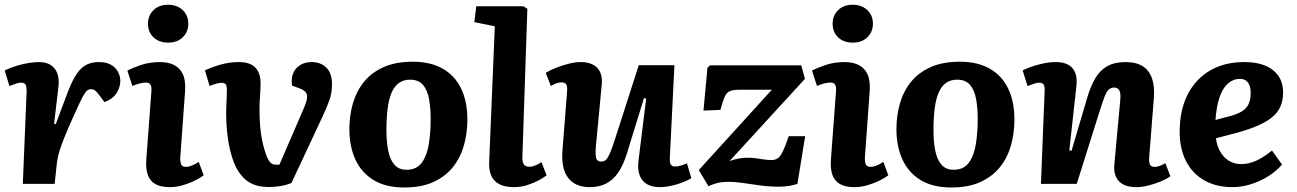

<svg xmlns="http://www.w3.org/2000/svg" viewBox="-21 -794 5598 829"><path d="M94 -400.5Q94.5 -415.5 90.5 -426.2Q86.5 -437 70.5 -437Q60.5 -437 48 -433Q35.5 -429 19.5 -422.5L-0.5 -490Q24.5 -502 51.8 -510.3Q79 -518.5 104.3 -522.3Q129.5 -526 148 -526Q193 -526 215.3 -497.3Q237.5 -468.5 231 -416.5L212.5 -259.5L220 -258.5L267.5 -385.5Q285 -433 303.3 -464.2Q321.5 -495.5 345.8 -510.8Q370 -526 406.5 -526Q438.5 -526 458.8 -514Q479 -502 488.8 -483.2Q498.5 -464.5 498.5 -444.5Q498.5 -419 483 -393.2Q467.5 -367.5 430 -353L409.5 -380.5Q398 -397 390 -403Q382 -409 371.5 -409Q364 -409 357 -404.2Q350 -399.5 341.8 -386Q333.5 -372.5 321.8 -347.5Q310 -322.5 291.5 -281Q269.5 -232 256.8 -200Q244 -168 237.3 -146.7Q230.5 -125.5 227.5 -108.5Q224.5 -91.5 222.5 -71.5L215 0H77.5Z M632.5 -397.5Q634.5 -418 629.2 -427.7Q624 -437.5 609.5 -437.5Q597 -437.5 583.2 -434Q569.5 -430.5 550.5 -423L529 -489Q548.5 -500 586.5 -513Q624.5 -526 669.5 -526Q705 -526 730.8 -513.3Q756.5 -500.5 769 -472.5Q781.5 -444.5 778 -399L757.5 -116.5Q756.5 -96 761 -84.8Q765.5 -73.5 781.5 -73.5Q794 -73.5 808 -79.3Q822 -85 837 -95L858.5 -37Q845.5 -27 821.8 -15Q798 -3 769.3 5.5Q740.5 14 712.5 14Q672.5 14 649.3 0.5Q626 -13 617 -39.3Q608 -65.5 610.5 -103ZM618 -691.5Q618 -727 641.8 -750.3Q665.5 -773.5 705 -773.5Q731 -773.5 750.5 -763Q770 -752.5 781 -734.3Q792 -716 792 -692Q792 -656.5 768.3 -633.2Q744.5 -610 705.5 -610Q665.5 -610 641.8 -632.7Q618 -655.5 618 -691.5Z M1140 13.5Q1091 13.5 1058.7 -4.8Q1026.5 -23 1004 -61Q988.5 -88 977.5 -126.8Q966.5 -165.5 961 -211.7Q955.5 -258 955.5 -305.5Q955.5 -324 956.5 -343.7Q957.5 -363.5 958 -380.7Q958.5 -398 958.5 -408Q958.5 -425 952.7 -430.7Q947 -436.5 935.5 -436.5Q926.5 -436.5 910.5 -432Q894.5 -427.5 884 -422.5L864 -490Q890 -503 929.5 -514.5Q969 -526 1010 -526Q1059 -526 1081.5 -502.3Q1104 -478.5 1104 -435.5Q1104 -410 1101.8 -381.2Q1099.5 -352.5 1099.5 -324.5Q1099.5 -259 1106.5 -213Q1113.5 -167 1127 -129Q1136.5 -102.5 1145.8 -92.8Q1155 -83 1170.5 -83H1185.5L1291 -327Q1308 -365.5 1304.5 -383.5Q1301 -401.5 1275 -411.5L1240 -424.5Q1233.5 -472.5 1258.5 -499.3Q1283.5 -526 1325 -526Q1363.5 -526 1388 -502Q1412.5 -478 1412.5 -430.5Q1412.5 -393.5 1401.5 -362Q1390.5 -330.5 1371 -289.5L1237.5 -4Q1214.5 5.5 1189.3 9.5Q1164 13.5 1140 13.5Z M1724.5 15.5Q1645 15.5 1592.5 -16.2Q1540 -48 1513.7 -104.8Q1487.5 -161.5 1487.5 -236.5Q1487.5 -294.5 1502.5 -347Q1517.5 -399.5 1550 -440Q1582.5 -480.5 1634.8 -504Q1687 -527.5 1761 -527.5Q1838.5 -527.5 1891 -497.3Q1943.5 -467 1970.3 -411Q1997 -355 1997 -277.5Q1997 -220.5 1982.5 -167.8Q1968 -115 1935.8 -74Q1903.5 -33 1851.5 -8.7Q1799.5 15.5 1724.5 15.5ZM1734 -61Q1778.5 -61 1800.8 -92.3Q1823 -123.5 1830.7 -173.3Q1838.5 -223 1838.5 -278.5Q1838.5 -328 1831.5 -366.5Q1824.5 -405 1805.3 -427.5Q1786 -450 1749.5 -450Q1721.5 -450 1701.8 -436Q1682 -422 1670 -394.5Q1658 -367 1652.8 -326.3Q1647.5 -285.5 1647.5 -232Q1647.5 -180.5 1655.5 -142Q1663.5 -103.5 1682.5 -82.3Q1701.5 -61 1734 -61Z M2115.5 -680.5 2027 -698.5 2035.5 -767H2239L2256 -756L2234.5 -116.5Q2233.5 -97.5 2239.8 -85.8Q2246 -74 2265.5 -74Q2276.5 -74 2290 -79.5Q2303.5 -85 2317 -94L2339 -37Q2329 -28.5 2307 -16.5Q2285 -4.5 2256.8 4.8Q2228.5 14 2197.5 14Q2161 14 2136.8 2.2Q2112.5 -9.5 2101 -33.5Q2089.5 -57.5 2091 -93.5Z M2335.5 -479Q2352.5 -490.5 2379 -501Q2405.5 -511.5 2434.3 -518.8Q2463 -526 2485 -526Q2534 -526 2558 -500.8Q2582 -475.5 2577 -427L2551.5 -158.5Q2549 -124 2553.3 -110.3Q2557.5 -96.5 2575 -96.5Q2587.5 -96.5 2595.8 -104.5Q2604 -112.5 2612.8 -133Q2621.5 -153.5 2633.5 -190.5L2737 -512.5H2891L2871 -110Q2870 -92 2875.5 -83.5Q2881 -75 2893.5 -75Q2905.5 -75 2919.3 -79.3Q2933 -83.5 2945 -89L2964 -25Q2951.5 -17 2934.8 -10Q2918 -3 2899.5 2.5Q2881 8 2862.8 11Q2844.5 14 2829 14Q2776 14 2752.5 -16.3Q2729 -46.5 2736 -101.5L2769 -368.5L2759.5 -370.5L2687 -135Q2671 -82.5 2648.8 -49.7Q2626.5 -17 2596.2 -1.5Q2566 14 2525.5 14Q2463 14 2432.2 -25.7Q2401.5 -65.5 2407.5 -143.5L2427.5 -399.5Q2429.5 -423 2423.2 -430.7Q2417 -438.5 2403.5 -438.5Q2394 -438.5 2382 -434.5Q2370 -430.5 2357.5 -422.5Z M3044.5 -512H3438.5L3454.5 -453.5L3129 -98.5Q3144 -104 3157 -107Q3170 -110 3182 -111.5Q3194 -113 3204.5 -113Q3224.5 -113 3241.5 -110.8Q3258.5 -108.5 3275.5 -105.8Q3292.5 -103 3310 -103Q3326.5 -103 3337.5 -110.8Q3348.5 -118.5 3359.3 -140.8Q3370 -163 3384.5 -206H3455.5L3422 0Q3387 11.5 3346.8 12Q3306.5 12.5 3266.3 7.3Q3226 2 3189.8 -3.5Q3153.5 -9 3126 -9Q3094 -9 3073.2 -3Q3052.5 3 3038 10L2996 -59.5L3311.5 -406.5H3171Q3144 -406.5 3129.8 -400.2Q3115.5 -394 3107.5 -375.2Q3099.5 -356.5 3089.5 -319.5L3016.5 -316.5L3033.5 -501Z M3588.5 -397.5Q3590.5 -418 3585.2 -427.7Q3580 -437.5 3565.5 -437.5Q3553 -437.5 3539.2 -434Q3525.5 -430.5 3506.5 -423L3485 -489Q3504.5 -500 3542.5 -513Q3580.5 -526 3625.5 -526Q3661 -526 3686.8 -513.3Q3712.5 -500.5 3725 -472.5Q3737.5 -444.5 3734 -399L3713.5 -116.5Q3712.5 -96 3717 -84.8Q3721.5 -73.5 3737.5 -73.5Q3750 -73.5 3764 -79.3Q3778 -85 3793 -95L3814.5 -37Q3801.5 -27 3777.8 -15Q3754 -3 3725.3 5.5Q3696.5 14 3668.5 14Q3628.5 14 3605.3 0.5Q3582 -13 3573 -39.3Q3564 -65.5 3566.5 -103ZM3574 -691.5Q3574 -727 3597.8 -750.3Q3621.5 -773.5 3661 -773.5Q3687 -773.5 3706.5 -763Q3726 -752.5 3737 -734.3Q3748 -716 3748 -692Q3748 -656.5 3724.3 -633.2Q3700.5 -610 3661.5 -610Q3621.5 -610 3597.8 -632.7Q3574 -655.5 3574 -691.5Z M4086.5 15.5Q4007 15.5 3954.5 -16.2Q3902 -48 3875.7 -104.8Q3849.5 -161.5 3849.5 -236.5Q3849.5 -294.5 3864.5 -347Q3879.5 -399.5 3912 -440Q3944.5 -480.5 3996.8 -504Q4049 -527.5 4123 -527.5Q4200.5 -527.5 4253 -497.3Q4305.5 -467 4332.3 -411Q4359 -355 4359 -277.5Q4359 -220.5 4344.5 -167.8Q4330 -115 4297.8 -74Q4265.5 -33 4213.5 -8.7Q4161.5 15.5 4086.5 15.5ZM4096 -61Q4140.5 -61 4162.8 -92.3Q4185 -123.5 4192.7 -173.3Q4200.5 -223 4200.5 -278.5Q4200.5 -328 4193.5 -366.5Q4186.5 -405 4167.3 -427.5Q4148 -450 4111.5 -450Q4083.5 -450 4063.8 -436Q4044 -422 4032 -394.5Q4020 -367 4014.8 -326.3Q4009.5 -285.5 4009.5 -232Q4009.5 -180.5 4017.5 -142Q4025.5 -103.5 4044.5 -82.3Q4063.5 -61 4096 -61Z M5032.5 -33Q5019.5 -23 4994 -12Q4968.5 -1 4939.5 6.5Q4910.5 14 4885.5 14Q4834 14 4810 -11.8Q4786 -37.5 4790.5 -85.5L4815.5 -357Q4819 -390.5 4812.3 -403.2Q4805.5 -416 4790 -416Q4775 -416 4765.8 -407Q4756.5 -398 4748.5 -377.2Q4740.5 -356.5 4728.5 -319L4628 0H4473.5L4489.5 -402Q4490.5 -420.5 4485 -428.7Q4479.5 -437 4466.5 -437Q4457.5 -437 4445.5 -433.2Q4433.5 -429.5 4415.5 -422.5L4394.5 -490Q4405.5 -496 4429.2 -504.8Q4453 -513.5 4482.3 -519.8Q4511.5 -526 4538.5 -526Q4586.5 -526 4609.5 -499.8Q4632.5 -473.5 4626.5 -421L4596 -145L4605.5 -142.5L4674 -374.5Q4689 -424.5 4709.3 -458Q4729.5 -491.5 4760.8 -508.8Q4792 -526 4839 -526Q4885 -526 4913.3 -507.8Q4941.5 -489.5 4953.3 -454.5Q4965 -419.5 4961 -370L4941 -116.5Q4939.5 -93.5 4944 -83.5Q4948.5 -73.5 4964.5 -73.5Q4975.5 -73.5 4988 -78.3Q5000.5 -83 5010.5 -89.5Z M5351 -526Q5431.5 -526 5475.3 -491.3Q5519 -456.5 5519 -394.5Q5519 -360 5507.3 -333.5Q5495.5 -307 5471 -287.3Q5446.5 -267.5 5410.3 -251.8Q5374 -236 5324.5 -222L5229 -197Q5233 -165.5 5247 -140.3Q5261 -115 5284.5 -100.3Q5308 -85.5 5338 -85.5Q5360 -85.5 5382 -92.3Q5404 -99 5426.3 -112.3Q5448.5 -125.5 5471 -144L5514.5 -83.5Q5496 -62.5 5472 -44.7Q5448 -27 5419.3 -13.7Q5390.5 -0.5 5360.3 6.8Q5330 14 5300 14Q5231 14 5179.8 -14.7Q5128.5 -43.5 5100.5 -97.2Q5072.5 -151 5072.5 -225Q5072.5 -318.5 5107 -386Q5141.5 -453.5 5204 -489.8Q5266.5 -526 5351 -526ZM5379 -393Q5379 -412.5 5373.8 -425.7Q5368.5 -439 5358.3 -446.2Q5348 -453.5 5332.5 -453.5Q5304.5 -453.5 5282 -434.5Q5259.5 -415.5 5245.5 -376.5Q5231.5 -337.5 5227 -276L5293 -293.5Q5321.5 -301.5 5340.5 -312.8Q5359.5 -324 5369.3 -343.3Q5379 -362.5 5379 -393Z"/></svg>

Font: Literata
Style: Italic
Weight: 400
Italic angle: -2°
Designer: Latin by Veronika Burian and Jose Scaglione. Greek by Irene Vlachou. Cyrillic by Vera Evstafieva
Foundry: TypeTogether
Version: Version 3.103;gftools[0.9.29]